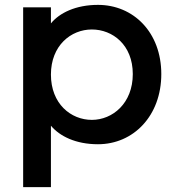

<svg xmlns="http://www.w3.org/2000/svg" viewBox="-20 -582 720 788"><path d="M382 -562C291 -562 224 -529 189 -486V-552H75V186H189V-66C225 -23 291 10 382 10C528 10 642 -107 642 -278C642 -449 528 -562 382 -562ZM189 -276C189 -395 271 -461 357 -461C442 -461 525 -398 525 -278C525 -158 442 -90 357 -90C271 -90 189 -156 189 -276Z"/></svg>

Font: Malmofest Medium
Style: Regular
Weight: 500
Designer: Jonny Pinhorn (Poppins), Kolossal
Version: Version 1.004;Glyphs 3.1.2 (3151)